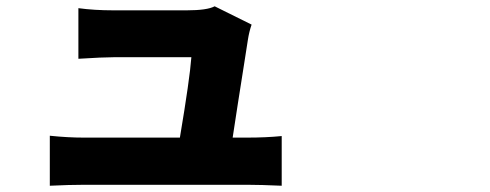

<svg xmlns="http://www.w3.org/2000/svg" viewBox="-20 -554 1540 604"><path d="M711.9 -121.1H756.8Q817.4 -121.1 866.2 -126V30.3Q798.8 27.3 758.8 27.3H244.1Q199.2 27.3 136.7 30.3V-127Q193.4 -121.1 244.1 -121.1H545.9Q577.1 -306.6 582 -374H337.9Q304.7 -374 226.6 -369.1V-528.3Q276.4 -521.5 336.9 -521.5H567.4Q631.8 -521.5 655.3 -534.2L771.5 -476.6Q763.7 -454.1 759.8 -428.7Q755.9 -404.3 747.6 -350.6Q739.3 -296.9 728 -226.1Q716.8 -155.3 711.9 -121.1Z"/></svg>

Font: Bpmf Zihi Sans Heavy
Style: Heavy
Weight: 900
Foundry: But Ko
Version: Version 1.320